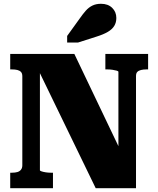

<svg xmlns="http://www.w3.org/2000/svg" viewBox="-20 -995 835 1015"><path d="M34 0V-82H44Q60 -82 72 -85.5Q84 -89 91 -98Q98 -107 98 -121V-592Q98 -607 91 -614.5Q84 -622 72 -625Q60 -628 44 -628H34V-710H373L631 -170L606 -180V-615Q606 -619 597 -621.5Q588 -624 575 -626Q562 -628 550 -628H537V-710H763V-628H753Q738 -628 725.5 -625Q713 -622 706 -615Q699 -608 699 -593V0H486L162 -668L191 -656V-95Q191 -92 200 -89Q209 -86 222 -84Q235 -82 248 -82H260V0ZM402 -898 335 -805V-770H392L492 -802Q527 -813 550 -826.5Q573 -840 584 -858Q595 -876 595 -900Q595 -932 573 -953.5Q551 -975 514 -975Q488 -975 468.5 -965.5Q449 -956 433.5 -938.5Q418 -921 402 -898Z"/></svg>

Font: Roboto Serif 20pt ExtraBold
Style: Regular
Weight: 800
Version: Version 1.008